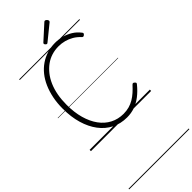

<svg xmlns="http://www.w3.org/2000/svg" viewBox="-574 -1412 2063 2063"><g transform="rotate(-45 457.5 -380.5)"><path d="M532 19Q435 19 357 -20.5Q279 -60 223.5 -133.5Q168 -207 138 -309Q108 -411 108 -537Q108 -622 123 -696Q138 -770 165.5 -832.5Q193 -895 232 -943.5Q271 -992 320.5 -1026Q370 -1060 428 -1078Q486 -1096 550 -1096Q603 -1096 654.5 -1082.5Q706 -1069 752.5 -1040.5Q799 -1012 833 -967Q841 -958 839.5 -951.5Q838 -945 829 -936Q819 -928 811.5 -928Q804 -928 795 -938Q762 -974 722.5 -997Q683 -1020 639.5 -1031.5Q596 -1043 550 -1043Q495 -1043 445 -1027.5Q395 -1012 352.5 -981Q310 -950 275.5 -906.5Q241 -863 216.5 -806.5Q192 -750 179.5 -682.5Q167 -615 167 -537Q167 -422 193 -329.5Q219 -237 267 -171Q315 -105 382.5 -70Q450 -35 532 -35Q578 -35 617.5 -46Q657 -57 691.5 -77.5Q726 -98 757.5 -126Q789 -154 819 -187Q828 -197 835.5 -197.5Q843 -198 853 -189Q863 -180 864 -173.5Q865 -167 857 -158Q809 -99 757.5 -59.5Q706 -20 650.5 -0.5Q595 19 532 19ZM482 -1148Q475 -1148 466 -1157Q457 -1166 457 -1173Q457 -1176 458 -1179Q459 -1182 463 -1186L625 -1333Q630 -1337 633 -1339.5Q636 -1342 641 -1342Q647 -1342 655 -1336.5Q663 -1331 668 -1323.5Q673 -1316 673 -1309Q673 -1305 672 -1302Q671 -1299 666 -1294L496 -1156Q491 -1153 488 -1150.5Q485 -1148 482 -1148ZM0 571H915V581H0ZM0 -20H915V0H0ZM0 -505H915V-500H0ZM0 -1091H915V-1081H0Z"/></g></svg>

Font: Playwrite PT Guides
Style: Regular
Weight: 400
Designer: Veronika Burian, José Scaglione
Foundry: TypeTogether
Version: Version 1.003